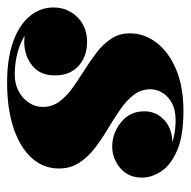

<svg xmlns="http://www.w3.org/2000/svg" viewBox="-18 -496 524 527"><g transform="rotate(90 243.5 -232.0)"><path d="M205.5 10Q141 10 95 -6.2Q49 -22.5 24.5 -51.5Q0 -80.5 0 -117.5Q0 -155.5 26.2 -182.5Q52.5 -209.5 95 -209.5Q134.5 -209.5 160.5 -186Q186.5 -162.5 186.5 -121.5Q186.5 -80 159 -58.5Q131.5 -37 94 -37Q68.5 -37 47.2 -48.8Q26 -60.5 13.5 -79Q1 -97.5 1 -117.5H28Q28 -85.5 49.5 -61.5Q71 -37.5 106.8 -24.2Q142.5 -11 185 -11Q210.5 -11 230.2 -21.8Q250 -32.5 261.5 -50Q273 -67.5 273 -88Q273 -113.5 258.5 -133.2Q244 -153 221 -169.5Q198 -186 172 -202.2Q146 -218.5 123 -236.2Q100 -254 85.5 -276Q71 -298 71 -327Q71 -366.5 96.5 -400Q122 -433.5 169.8 -453.8Q217.5 -474 284 -474Q353 -474 393 -456.5Q433 -439 450 -412.8Q467 -386.5 467 -360.5Q467 -322.5 440.8 -300.5Q414.5 -278.5 382 -278.5Q345 -278.5 315 -302.8Q285 -327 285 -366.5Q285 -399 308.8 -421.2Q332.5 -443.5 372 -443.5Q409.5 -443.5 437.8 -420.8Q466 -398 466 -360.5H442.5Q442.5 -383 426.5 -404Q410.5 -425 380.8 -438.8Q351 -452.5 309 -452.5Q281 -452.5 262.2 -442.2Q243.5 -432 234 -416.2Q224.5 -400.5 224.5 -383.5Q224.5 -357.5 240.2 -337.2Q256 -317 280.8 -300Q305.5 -283 333.2 -266.5Q361 -250 385.8 -231Q410.5 -212 426.2 -188Q442 -164 442 -132Q442 -90 413.5 -58Q385 -26 332 -8Q279 10 205.5 10Z"/></g></svg>

Font: Bodoni Moda 11pt Black
Style: Italic
Weight: 900
Italic angle: -13°
Designer: Owen Earl
Foundry: indestructible type
Version: Version 2.004